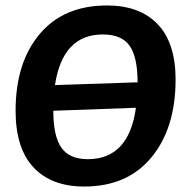

<svg xmlns="http://www.w3.org/2000/svg" viewBox="-20 -672 675 702"><path d="M371 -652Q491 -652 556.5 -583.5Q622 -515 622 -381Q622 -204 534 -97Q446 10 288 10Q168 10 102.5 -60Q37 -130 37 -267Q37 -443 125 -547.5Q213 -652 371 -652ZM356 -546Q209 -546 181 -361L483 -371V-372Q483 -463 454 -504.5Q425 -546 356 -546ZM175 -266Q175 -174 204.5 -132Q234 -90 301 -90Q451 -90 477 -278L175 -267Z"/></svg>

Font: Alegreya Sans
Style: Bold Italic
Weight: 700
Italic angle: -7°
Designer: Juan Pablo del Peral
Foundry: Huerta Tipografica
Version: Version 2.007